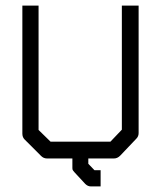

<svg xmlns="http://www.w3.org/2000/svg" viewBox="-20 -617 580 687"><path d="M242 -6Q239 -9 239 -15V-50H148Q136 -50 127 -59L68 -118Q60 -126 60 -139V-597H118V-152L161 -110H375L416 -153V-597H476V-141Q476 -129 468 -121L410 -60Q400 -50 388 -50H296V-31L318 -8H340V50H305Q294 50 285 41L247 0Z"/></svg>

Font: 3270 Nerd Font
Style: Regular
Weight: 400
Monospace: yes
Version: Version 3.0.1;Nerd Fonts 3.3.0